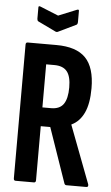

<svg xmlns="http://www.w3.org/2000/svg" viewBox="-57 -868 524 906"><g transform="rotate(5 205.0 -415.0)"><path d="M52 0Q43 0 43 -11V-644Q43 -655 52 -655H188Q283 -655 327 -609.5Q371 -564 371 -466Q371 -393 350.5 -349.5Q330 -306 292 -288L291 -287L395 -13Q398 0 387 0H293Q286 0 283 -7L193 -267H148V-11Q148 0 139 0ZM148 -356H189Q230 -356 248 -382Q266 -408 266 -461Q266 -513 247 -536.5Q228 -560 187 -560H148ZM178 -718 93 -759Q88 -763 88 -771V-825Q88 -833 98 -829L184 -794L270 -829Q280 -833 280 -825V-771Q280 -763 275 -759L190 -718Q184 -715 178 -718Z"/></g></svg>

Font: Sofia Sans Extra Condensed
Style: Bold
Weight: 700
Designer: Botio Nikoltchev, Ani Petrova
Foundry: lettersoup
Version: Version 4.101